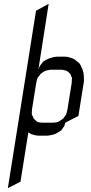

<svg xmlns="http://www.w3.org/2000/svg" viewBox="-20 -708 475 1002"><path d="M21 273.9 168 -651.9 233.9 -688 180.2 -344.2 186 -359.9 191.9 -369.1 202.1 -381.8 206.1 -387.2 219.2 -395 235.8 -402.8 259.8 -410.2 275.9 -412.1H323.2L336.9 -410.2L359.9 -402.8L373 -395L394 -377.9L399.9 -369.1L411.1 -344.2L416 -326.2L418 -300.8V-283.2L389.2 -103L320.8 -67.9L315.9 -50.8L310.1 -43L300.8 -28.8L295.9 -24.9L283.2 -17.1L266.1 -7.8L242.2 -2L226.1 0H180.2L164.1 -2L143.1 -7.8L127.9 -17.1L86.9 240.2ZM146 -110.8 149.9 -103 155.8 -89.8 159.2 -85.9 168.9 -77.1 174.8 -71.8 183.1 -69.8 198.2 -67.9H259.8L275.9 -69.8L283.2 -71.8L292 -77.1L305.2 -85.9L310.1 -89.8L319.8 -103L325.2 -110.8L328.1 -120.1L332 -137.2L354 -273.9L355 -292L356 -300.8L352.1 -309.1L347.2 -321.8L342.8 -326.2L333 -335L326.2 -338.9L318.8 -340.8L304.2 -344.2H242.2L226.1 -340.8L217.8 -338.9L210 -335L196.8 -326.2L191.9 -321.8L182.1 -309.1L175.8 -300.8L172.9 -292L168.9 -273.9L147 -137.2L146 -120.1Z"/></svg>

Font: Petahja
Style: Italic
Weight: 400
Designer: T. Christopher White
Version: Version 1.1